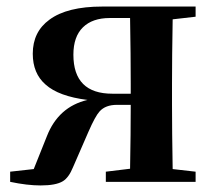

<svg xmlns="http://www.w3.org/2000/svg" viewBox="-20 -555 657 586"><path d="M104 11Q63 11 11 0V-31L83 -39L123 -139Q158 -229 247 -250Q159 -261 119 -297Q80 -331 80 -391Q80 -458 131 -495Q185 -535 292 -535H577V-504L507 -496Q505 -382 505 -300V-235Q505 -153 507 -39L577 -31V0H303V-31L377 -40Q379 -148 379 -235H337Q302 -235 284 -215Q271 -201 250 -153L203 -45Q190 -13 172 -2Q151 11 104 11ZM323 -269H379V-300Q379 -386 377 -500H315Q262 -500 233 -471.5Q204 -443 204 -388Q204 -269 323 -269Z"/></svg>

Font: GenRyuMin TW B
Style: Regular
Weight: 700
Version: Version 1.501;PS 1;hotconv 16.6.51;makeotf.lib2.5.65220